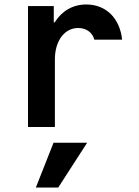

<svg xmlns="http://www.w3.org/2000/svg" viewBox="-20 -567 620 857"><path d="M225 0V-302C225 -385 268 -442 329 -442C365 -442 393 -422 401 -390H525C515 -486 453 -547 365 -547C305 -547 256 -518 224 -467H220V-540H105V0ZM369 70H219L140 270H240Z"/></svg>

Font: CommitMono-dimboump
Style: Bold
Weight: 700
Monospace: yes
Designer: Eigil Nikolajsen
Foundry: Eigil Nikolajsen
Version: Version 1.143